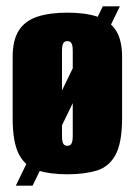

<svg xmlns="http://www.w3.org/2000/svg" viewBox="-20 -543 436 607"><path d="M30 44 305 -523H359L83 44ZM193 8Q140 8 101 -3.5Q62 -15 41 -53Q20 -91 20 -170V-363Q20 -417 40 -447.5Q60 -478 99 -490.5Q138 -503 193 -503Q249 -503 287.5 -490.5Q326 -478 346 -447.5Q366 -417 366 -363V-171Q366 -91 345 -53Q324 -15 285 -3.5Q246 8 193 8ZM193 -82Q198 -82 202 -84.5Q206 -87 208 -94Q210 -101 210 -112V-383Q210 -395 208 -401.5Q206 -408 202 -410.5Q198 -413 193 -413Q188 -413 184 -410.5Q180 -408 178 -401.5Q176 -395 176 -383V-112Q176 -101 178 -94Q180 -87 184 -84.5Q188 -82 193 -82Z"/></svg>

Font: Alumni Sans Thin Black
Style: Regular
Weight: 900
Version: Version 1.018